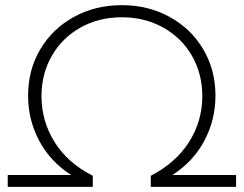

<svg xmlns="http://www.w3.org/2000/svg" viewBox="-20 -725 945 745"><path d="M10 -46H256Q175 -98 132 -179Q89 -260 89 -354Q89 -454 136.5 -534Q184 -614 267 -659.5Q350 -705 453 -705Q555 -705 638 -659.5Q721 -614 768.5 -534Q816 -454 816 -354Q816 -260 773 -179Q730 -98 649 -46H896V0H565V-43Q662 -93 713.5 -174Q765 -255 765 -352Q765 -439 724.5 -509Q684 -579 612.5 -618.5Q541 -658 453 -658Q364 -658 293 -618.5Q222 -579 181.5 -509Q141 -439 141 -352Q141 -255 192 -173.5Q243 -92 340 -43V0H10Z"/></svg>

Font: Montserrat Atlas Light
Style: Regular
Weight: 300
Designer: Julieta Ulanovsky
Foundry: Julieta Ulanovsky
Version: Version 7.200